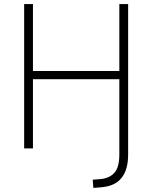

<svg xmlns="http://www.w3.org/2000/svg" viewBox="-20 -725 744 938"><path d="M436 193 433 153 470 150Q515 146 539 119Q563 92 563 30V-338H141V0H98V-705H141V-378H563V-705H606V29Q606 67 598 95.5Q590 124 573.5 144.5Q557 165 532.5 176Q508 187 475 190Z"/></svg>

Font: Nunito Sans 10pt SemiCondensed ExtraLight
Style: Regular
Weight: 250
Width: 4
Designer: Vernon Adams
Foundry: Vernon Adams
Version: Version 3.101;gftools[0.9.27]